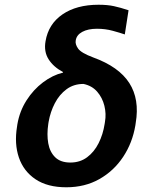

<svg xmlns="http://www.w3.org/2000/svg" viewBox="-20 -788 656 818"><path d="M174 -612.2Q186.1 -685.4 246.1 -726.6Q306.1 -767.8 399.9 -767.8Q438.2 -767.8 465.7 -761.7Q493.3 -755.7 527.7 -744.3L511.7 -641.3Q492.2 -648.1 460.4 -656.8Q428.6 -665.5 393.1 -665.5Q355.1 -665.5 330.4 -652.2Q305.8 -638.8 302.6 -615.1Q299.7 -599.8 312.7 -581.1Q325.6 -562.5 377.1 -543.3Q486.5 -503.6 530.9 -434.3Q575.3 -365.1 558.2 -264.2L556.8 -254.3Q544.4 -179.7 504.8 -119.9Q465.2 -60 403.4 -25Q341.6 9.9 262.4 9.9Q182.5 9.9 131.6 -24.1Q80.6 -58.2 60.5 -116.8Q40.5 -175.4 52.6 -248.6L54 -258.5Q63.6 -314.3 92.9 -360.3Q122.2 -406.2 163.2 -437.1Q204.2 -468 248.6 -478.7L247.9 -481.5Q208.1 -502.5 187.1 -535.3Q166.2 -568.2 174 -612.2ZM187.1 -268.8 185.7 -259.9Q179 -215.2 185.5 -177.9Q192.1 -140.6 215 -118.1Q237.9 -95.5 279.8 -95.5Q321 -95.5 351.2 -118.1Q381.4 -140.6 400.2 -178.1Q419 -215.6 425.8 -259.9L427.2 -268.8Q433.2 -302.9 424.7 -337.4Q416.2 -371.8 394 -397.4Q371.8 -422.9 335.6 -430.4Q294 -430.4 263.5 -407.8Q233 -385.3 213.8 -348.5Q194.6 -311.8 187.1 -268.8Z"/></svg>

Font: Inter UI Semi Bold
Style: Italic
Weight: 600
Italic angle: -9.39999°
Designer: Rasmus Andersson
Foundry: rsms
Version: 3.2;8d6f07862